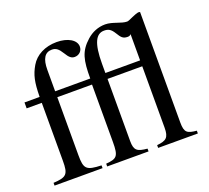

<svg xmlns="http://www.w3.org/2000/svg" viewBox="-117 -830 1065 977"><g transform="rotate(-20 415.0 -341.5)"><path d="M796 0V-15C746 -20 731 -27 731 -83V-681L726 -683C704 -683 666 -658 653 -658C621 -658 582 -683 542 -683C503 -683 469 -668 442 -644C386 -594 377 -549 377 -450H187V-566C187 -625 205 -655 243 -655C265 -655 278 -645 296 -616C312 -589 324 -580 341 -580C365 -580 383 -598 383 -621C383 -657 339 -683 279 -683C216 -683 164 -656 138 -611C112 -566 104 -530 103 -450H21V-418H103V-104C103 -31 92 -19 20 -15V0H280V-15C198 -18 187 -29 187 -104V-418H375V-107C375 -29 364 -20 305 -15V0H529V-15C475 -20 459 -30 459 -81V-418H647V-86C647 -31 631 -20 581 -15V0ZM647 -450H459V-500C459 -611 482 -655 526 -655C548 -655 562 -649 579 -621C595 -595 603 -584 629 -584C637 -584 642 -586 647 -592Z"/></g></svg>

Font: STIXGeneral
Style: Regular
Weight: 400
Designer: MicroPress Inc., with final additions and corrections provided by Coen Hoffman, Elsevier (retired)
Version: Version 1.1.0